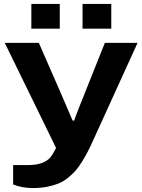

<svg xmlns="http://www.w3.org/2000/svg" viewBox="-20 -742 714 963"><path d="M137.2 -598.1V-722.2H279.8V-598.1ZM394 -598.1V-722.2H538.1V-598.1ZM146 201.2Q88.9 201.2 45.9 183.1V85.9H121.1Q163.6 85.9 190.9 75.2Q218.3 64.5 232.2 47.6Q246.1 30.8 261.2 0L3.9 -526.9H174.8L284.2 -276.9Q293 -257.3 314.9 -205.6Q336.9 -153.8 344.2 -137.2H352.1Q353.5 -143.6 373.3 -194.8Q393.1 -246.1 407.2 -279.8L505.9 -526.9H669.9L452.1 -48.8Q435.5 -11.7 422.9 13.2Q410.2 38.1 392.8 66.7Q375.5 95.2 359.1 113.8Q342.8 132.3 320.3 150.4Q297.9 168.5 272.9 178.5Q248 188.5 216.1 194.8Q184.1 201.2 146 201.2Z"/></svg>

Font: Archivo Expanded
Style: Bold
Weight: 700
Width: 7
Designer: Hector Gatti
Foundry: Omnibus-Type
Version: Version 2.001